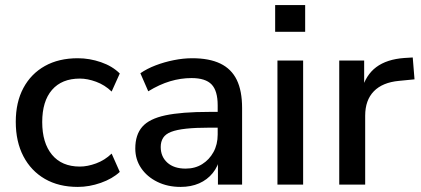

<svg xmlns="http://www.w3.org/2000/svg" viewBox="-20 -726 1656 755"><path d="M286 9Q211 9 156.5 -22.5Q102 -54 72 -111.5Q42 -169 42 -247Q42 -324 72 -380Q102 -436 156.5 -466.5Q211 -497 286 -497Q332 -497 377 -481.5Q422 -466 451 -437L419 -366Q392 -392 358 -404.5Q324 -417 294 -417Q223 -417 184.5 -372.5Q146 -328 146 -246Q146 -164 184.5 -117.5Q223 -71 294 -71Q324 -71 358 -83.5Q392 -96 419 -122L451 -50Q422 -23 376.5 -7Q331 9 286 9Z M690 9Q639 9 598.5 -11Q558 -31 535 -65Q512 -99 512 -142Q512 -196 539.5 -227.5Q567 -259 630.5 -272.5Q694 -286 802 -286H849V-224H803Q749 -224 712 -220Q675 -216 653 -207.5Q631 -199 621.5 -184Q612 -169 612 -148Q612 -110 638 -86.5Q664 -63 710 -63Q747 -63 775 -80.5Q803 -98 819.5 -128Q836 -158 836 -197V-312Q836 -369 812 -394Q788 -419 733 -419Q691 -419 649 -406.5Q607 -394 563 -367L532 -438Q558 -456 592 -469Q626 -482 663.5 -489.5Q701 -497 736 -497Q803 -497 846.5 -476Q890 -455 911 -412Q932 -369 932 -301V0H837V-109H846Q838 -72 816.5 -45.5Q795 -19 763 -5Q731 9 690 9Z M1062 -601V-706H1180V-601ZM1071 0V-488H1172V0Z M1314 0V-488H1412V-371H1402Q1418 -431 1459.5 -462Q1501 -493 1570 -498L1603 -500L1610 -414L1549 -408Q1484 -402 1450 -367Q1416 -332 1416 -271V0Z"/></svg>

Font: Nunito Sans 12pt SemiBold
Style: Regular
Weight: 600
Designer: Vernon Adams
Foundry: Vernon Adams
Version: Version 3.101;gftools[0.9.27]